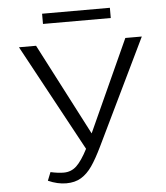

<svg xmlns="http://www.w3.org/2000/svg" viewBox="-56 -858 793 917"><g transform="rotate(-5 340.5 -399.5)"><path d="M138 -11 154 -51Q190 -43 217 -43Q253 -43 278.5 -67Q304 -91 333 -147L56 -658H138L366 -218L566 -658H645L401 -153Q373 -95 349.5 -61Q326 -27 296.5 -9Q267 9 225 9Q183 9 138 -11ZM180 -808H505V-759H180Z"/></g></svg>

Font: QiushuiShotai Bright
Style: Regular
Weight: 400
Designer: Christian Thalmann (Catharsis Fonts)
Version: Version 1.250;